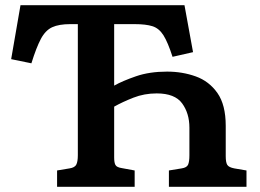

<svg xmlns="http://www.w3.org/2000/svg" viewBox="-20 -720 1001 740"><path d="M200 0V-63L248 -71Q268 -74 274 -85.5Q280 -97 280 -122V-627H251Q207 -627 181 -615Q155 -603 137.5 -570Q120 -537 101 -476L23 -492L59 -700H691L724 -519L645 -501Q627 -557 610 -584Q593 -611 567.5 -619Q542 -627 499 -627H420V-390Q452 -408 504 -426Q556 -444 624 -444Q683 -444 734.5 -425.5Q786 -407 818 -361.5Q850 -316 850 -235V-118Q850 -94 856 -84.5Q862 -75 883 -71L930 -63V0H631V-63L680 -71Q700 -74 705 -85.5Q710 -97 710 -122V-228Q710 -283 682 -321.5Q654 -360 584 -360Q536 -360 494 -343.5Q452 -327 420 -309V-113Q420 -93 425 -84Q430 -75 450 -72L499 -63V0Z"/></svg>

Font: Literata SemiBold
Style: Regular
Weight: 600
Designer: Latin by Veronika Burian and Jose Scaglione. Greek by Irene Vlachou. Cyrillic by Vera Evstafieva.
Foundry: TypeTogether
Version: Version 3.103; ttfautohint (v1.8.4.7-5d5b);gftools[0.9.29]